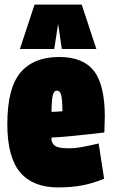

<svg xmlns="http://www.w3.org/2000/svg" viewBox="-20 -809 492 839"><path d="M233 10Q124 10 68 -56Q12 -122 12 -267Q12 -424 69.5 -492Q127 -560 239 -560Q343 -560 390.5 -499Q438 -438 438 -298Q438 -286 437 -266Q436 -246 436 -230Q407 -227 364 -222Q321 -217 277.5 -213Q234 -209 205 -208Q205 -205 205 -203.5Q205 -202 205 -200Q205 -184 219.5 -172.5Q234 -161 280 -161Q310 -161 343.5 -167.5Q377 -174 411 -182L435 -28Q387 -8 339.5 1Q292 10 233 10ZM205 -320Q214 -320 227.5 -321Q241 -322 253 -323Q252 -380 246.5 -396.5Q241 -413 229 -413Q217 -413 211.5 -396Q206 -379 205 -320ZM67 -595 131 -789H337L401 -595H250L234 -705L217 -595Z"/></svg>

Font: Georama Condensed Black
Style: Regular
Weight: 900
Width: 3
Designer: Jean-Baptiste Levee
Foundry: Production Type
Version: Version 1.000